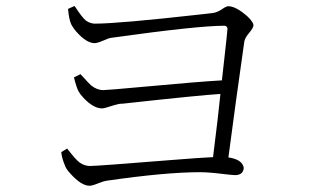

<svg xmlns="http://www.w3.org/2000/svg" viewBox="-20 -672 1040 635"><path d="M205.1 -642.6 226.6 -652.3Q252 -613.3 264.6 -603.5Q279.3 -593.8 293.9 -593.8Q371.1 -593.8 640.6 -624Q668.9 -627 683.6 -628.9Q700.2 -630.9 721.7 -646.5Q729.5 -651.4 735.4 -651.4Q759.8 -651.4 797.9 -618.2Q817.4 -599.6 818.4 -588.9Q818.4 -580.1 802.7 -561.5Q791 -547.9 788.1 -535.2Q758.8 -330.1 735.4 -151.4Q775.4 -145.5 784.2 -124Q786.1 -119.1 786.1 -116.2Q784.2 -93.8 758.8 -92.8Q751 -92.8 725.6 -95.7Q671.9 -102.5 641.6 -102.5Q527.3 -102.5 332 -74.2Q324.2 -73.2 306.6 -66.4Q285.2 -57.6 276.4 -57.6Q249 -57.6 212.9 -97.7Q200.2 -111.3 196.3 -121.1Q184.6 -147.5 182.6 -168.9L202.1 -180.7Q231.4 -142.6 244.1 -133.8Q260.7 -123 277.3 -123Q300.8 -123 557.6 -143.6Q641.6 -150.4 684.6 -152.3Q703.1 -299.8 709 -361.3Q642.6 -357.4 385.7 -329.1Q378.9 -329.1 373 -328.1Q366.2 -327.1 332 -316.4Q323.2 -313.5 317.4 -313.5Q289.1 -313.5 255.9 -348.6Q245.1 -360.4 240.2 -369.1Q233.4 -380.9 224.6 -416L246.1 -426.8Q276.4 -393.6 281.2 -389.6Q300.8 -374 321.3 -374Q335 -374 452.1 -384.8Q641.6 -402.3 713.9 -406.2Q716.8 -436.5 723.6 -493.2Q730.5 -553.7 732.4 -577.1Q731.4 -585.9 722.7 -586.9Q632.8 -586.9 347.7 -546.9Q339.8 -545.9 322.3 -538.1Q301.8 -529.3 293 -529.3Q265.6 -529.3 231.4 -568.4Q217.8 -585 213.9 -595.7Q208 -610.4 205.1 -642.6Z"/></svg>

Font: GenYoMin JP Light
Style: Regular
Weight: 300
Version: Version 1.001;PS 1;hotconv 16.6.51;makeotf.lib2.5.65220 DEVE